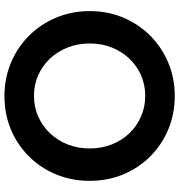

<svg xmlns="http://www.w3.org/2000/svg" viewBox="7 -775 775 829"><g transform="rotate(90 394.5 -360.5)"><path d="M395.1 7.8Q318.1 7.8 251.3 -20.1Q184.5 -48 134.4 -98.2Q84.2 -148.4 56.1 -215.4Q27.9 -282.4 27.9 -360.4Q27.9 -438.1 56 -504.9Q84 -571.6 133.9 -621.6Q183.9 -671.5 250.6 -699.5Q317.2 -727.5 394.3 -727.5Q472.3 -727.5 538.9 -699.5Q605.6 -671.5 655.5 -621.6Q705.4 -571.6 733.1 -504.8Q760.8 -437.9 760.8 -359.9Q760.8 -282.2 733.1 -215.3Q705.4 -148.4 655.5 -98.2Q605.6 -48 539.2 -20.1Q472.7 7.8 395.1 7.8ZM393.7 -119.7Q442.2 -119.7 483.7 -138.2Q525.1 -156.6 555.9 -189.3Q586.7 -222 603.9 -265.8Q621 -309.6 621 -360.4Q621 -412 603.6 -455.7Q586.3 -499.3 555.3 -531.7Q524.3 -564.1 482.9 -582Q441.5 -600 393.7 -600Q346.3 -600 305.3 -582Q264.2 -564.1 233.3 -531.7Q202.4 -499.3 185.1 -455.7Q167.7 -412 167.7 -360.4Q167.7 -309.4 184.9 -265.5Q202 -221.6 232.7 -189Q263.4 -156.4 304.5 -138Q345.7 -119.7 393.7 -119.7Z"/></g></svg>

Font: Reddit Sans
Style: Regular
Weight: 400
Designer: Stephen Hutchings
Foundry: Reddit
Version: Version 1.014